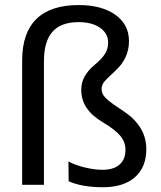

<svg xmlns="http://www.w3.org/2000/svg" viewBox="-20 -745 651 774"><path d="M569.8 -144C569.8 -204.6 539.9 -255 480 -295.4L436.5 -325C423.2 -334.2 412 -343.7 403.1 -353.3C394.1 -362.9 389.6 -373.9 389.6 -386.2C389.6 -395.7 392.4 -404.4 397.9 -412.4C403.5 -420.3 419.1 -436 444.8 -459.5C481.6 -493 500 -533 500 -579.6C500 -623.9 481.7 -659.1 445.1 -685.3C408.4 -711.5 359.2 -724.6 297.4 -724.6C221.8 -724.6 165 -705.9 126.7 -668.5C88.5 -631 69.3 -575.4 69.3 -501.5V0H157.2V-498.5C157.2 -551.3 168.5 -590.7 191.2 -616.7C213.8 -642.7 249.2 -655.8 297.4 -655.8C332.8 -655.8 361.5 -648.2 383.3 -633.1C405.1 -617.9 416 -597.8 416 -572.8C416 -556.5 411.7 -541.5 403.1 -527.8C394.4 -514.2 380.7 -499.5 361.8 -483.9C344.2 -469.2 330.8 -453.8 321.5 -437.5C312.3 -421.2 307.6 -403.2 307.6 -383.3C307.6 -355.3 315 -330.6 329.8 -309.1C344.6 -287.6 367 -268.1 397 -250.5C428.5 -231.6 451.3 -213.9 465.1 -197.3C478.9 -180.7 485.8 -161.9 485.8 -141.1C485.8 -115.4 477.9 -95.5 461.9 -81.5C446 -67.5 423 -60.5 393.1 -60.5C370.6 -60.5 346.4 -63.8 320.3 -70.3C294.3 -76.8 272.8 -84.8 255.9 -94.2L256.8 -14.2C293.3 1.8 339.4 9.8 395 9.8C450.4 9.8 493.3 -3.7 523.9 -30.5C554.5 -57.4 569.8 -95.2 569.8 -144Z"/></svg>

Font: Arimo
Style: Regular
Weight: 400
Designer: Steve Matteson
Foundry: Monotype Imaging Inc.
Version: Version 1.32